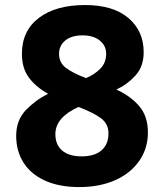

<svg xmlns="http://www.w3.org/2000/svg" viewBox="-20 -737 658 770"><path d="M446.8 -377.9Q504.9 -351.1 539.1 -310.5Q573.2 -270 573.2 -206.1Q573.2 -142.1 538.6 -92Q503.9 -42 441.9 -14.4Q379.9 13.2 297.9 13.2Q216.8 13.2 159.9 -12.9Q103 -39.1 74 -85.4Q44.9 -131.8 44.9 -191.9Q44.9 -255.9 84.5 -296.4Q124 -336.9 172.9 -360.8Q123 -388.7 95.5 -426.3Q67.9 -463.9 67.9 -521Q67.9 -613.8 136 -665.3Q204.1 -716.8 320.8 -716.8Q433.6 -716.8 494.9 -664.8Q556.2 -612.8 556.2 -527.8Q556.2 -470.2 523.2 -434.1Q490.2 -397.9 446.8 -377.9ZM325.2 -423.8Q357.4 -437 381.6 -460.9Q405.8 -484.9 405.8 -521Q405.8 -554.2 379.9 -574.7Q354 -595.2 311 -595.2Q267.1 -595.2 241.9 -574.7Q216.8 -554.2 216.8 -521Q216.8 -485.8 244.4 -464.8Q272 -443.8 325.2 -423.8ZM294.9 -308.1Q202.1 -266.1 202.1 -199.2Q202.1 -156.2 229.5 -133.1Q256.8 -109.9 308.1 -109.9Q358.9 -109.9 387 -134Q415 -158.2 415 -202.1Q415 -240.2 385 -262.7Q355 -285.2 294.9 -308.1Z"/></svg>

Font: Kadwa
Style: Regular
Weight: 400
Designer: Sol Matas
Foundry: Sol Matas
Version: Version 1.000;PS 001.000;hotconv 1.0.70;makeotf.lib2.5.58329